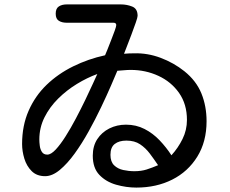

<svg xmlns="http://www.w3.org/2000/svg" viewBox="-20 -810 1040 870"><path d="M597.7 40Q551.8 40 505.9 26.9Q460 13.7 430.2 -17.6Q400.4 -48.8 400.4 -104.5Q400.4 -148.4 420.9 -179.7Q441.4 -210.9 475.6 -228Q509.8 -245.1 550.8 -245.1Q596.7 -245.1 634.8 -225.6Q672.9 -206.1 703.1 -174.3Q733.4 -142.6 756.8 -106.4Q787.1 -139.6 807.1 -180.2Q827.1 -220.7 827.1 -266.6Q827.1 -337.9 791.5 -388.7Q755.9 -439.5 697.8 -466.3Q639.6 -493.2 572.3 -493.2Q557.6 -493.2 542 -491.7Q526.4 -490.2 511.7 -489.3Q502 -465.8 482.9 -421.9Q463.9 -377.9 438 -323.7Q412.1 -269.5 381.8 -214.8Q351.6 -160.2 318.4 -114.3Q285.2 -68.4 251 -40Q216.8 -11.7 184.6 -11.7Q146.5 -11.7 123.5 -34.7Q100.6 -57.6 90.3 -91.3Q80.1 -125 80.1 -157.2Q80.1 -241.2 109.9 -308.6Q139.6 -376 191.4 -425.8Q243.2 -475.6 311.5 -509.3Q379.9 -543 456.1 -559.6Q459 -565.4 466.8 -585.4Q474.6 -605.5 483.9 -628.9Q493.2 -652.3 500 -671.4Q506.8 -690.4 506.8 -696.3Q506.8 -707 494.1 -707H282.2Q260.7 -707 246.6 -715.8Q232.4 -724.6 232.4 -748Q232.4 -771.5 246.6 -780.8Q260.7 -790 282.2 -790H528.3Q554.7 -790 579.1 -780.3Q603.5 -770.5 603.5 -738.3Q603.5 -731.4 595.2 -707.5Q586.9 -683.6 575.7 -653.8Q564.5 -624 554.7 -599.1Q544.9 -574.2 542 -566.4Q552.7 -567.4 564.5 -567.9Q576.2 -568.4 586.9 -568.4Q648.4 -570.3 708 -547.9Q767.6 -525.4 815.4 -487.3Q869.1 -444.3 892.6 -386.7Q916 -329.1 916 -260.7Q916 -168 874 -100.1Q832 -32.2 760.3 3.9Q688.5 40 597.7 40ZM194.3 -109.4Q210.9 -109.4 232.4 -132.3Q253.9 -155.3 277.3 -192.4Q300.8 -229.5 323.7 -272.9Q346.7 -316.4 366.7 -357.9Q386.7 -399.4 400.9 -430.7Q415 -461.9 420.9 -474.6Q375 -458 328.6 -429.7Q282.2 -401.4 243.7 -363.3Q205.1 -325.2 181.6 -278.3Q158.2 -231.4 158.2 -177.7Q158.2 -166 160.2 -149.9Q162.1 -133.8 169.9 -121.6Q177.7 -109.4 194.3 -109.4ZM588.9 -34.2Q620.1 -34.2 644.5 -42Q668.9 -49.8 696.3 -61.5Q677.7 -88.9 658.7 -114.3Q639.6 -139.6 614.7 -156.2Q589.8 -172.9 552.7 -172.9Q519.5 -172.9 500 -157.7Q480.5 -142.6 480.5 -108.4Q480.5 -77.1 497.1 -61Q513.7 -44.9 538.6 -39.6Q563.5 -34.2 588.9 -34.2Z"/></svg>

Font: Kosugi Maru
Style: Regular
Weight: 400
Designer: MOTOYA
Version: Version 4.002